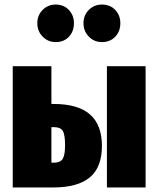

<svg xmlns="http://www.w3.org/2000/svg" viewBox="-20 -824 696 844"><path d="M428 -183Q428 -88 374.5 -44Q321 0 215 0H36V-533H206V-367H216Q323 -367 375.5 -321Q428 -275 428 -183ZM620 -533V0H450V-533ZM266 -186Q266 -232 256 -248.5Q246 -265 218 -265H206V-109H219Q245 -109 255.5 -125.5Q266 -142 266 -186ZM305 -722Q305 -686 283 -662.5Q261 -639 225 -639Q191 -639 167.5 -663Q144 -687 144 -722Q144 -757 167.5 -780.5Q191 -804 225 -804Q260 -804 282.5 -780.5Q305 -757 305 -722ZM509 -722Q509 -686 486.5 -662.5Q464 -639 428 -639Q394 -639 370.5 -663Q347 -687 347 -722Q347 -757 370.5 -780.5Q394 -804 428 -804Q464 -804 486.5 -780.5Q509 -757 509 -722Z"/></svg>

Font: Fira Sans Compressed ExtraBold
Style: Regular
Weight: 800
Width: 1
Designer: bBox Type GmbH & Carrois Corporate GbR & Edenspiekermann AG
Foundry: bBox Type GmbH & Carrois Corporate GbR & Edenspiekermann AG
Version: Version 4.301